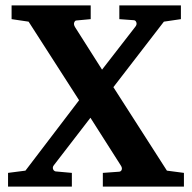

<svg xmlns="http://www.w3.org/2000/svg" viewBox="-20 -691 711 711"><path d="M360.8 0V-50.8L421.9 -55.2Q428.7 -56.2 430.9 -63Q433.1 -69.8 426.8 -79.1L314.9 -254.9L180.2 -80.1Q176.3 -75.7 175.8 -71.5Q175.3 -67.4 176.8 -64Q178.2 -60.5 180.9 -58.6Q183.6 -56.6 186 -56.2L246.1 -50.8V0H9.8V-50.8L74.2 -59.1L272.9 -319.8L85.9 -610.8L22.9 -620.1V-670.9H315.9V-620.1L263.2 -615.2Q257.8 -615.2 254.9 -607.9Q252 -600.6 257.8 -590.8L357.9 -433.1L481 -591.8Q487.8 -600.1 484.9 -608.2Q481.9 -616.2 475.1 -616.2L421.9 -620.1V-670.9H649.9V-620.1L586.9 -610.8L399.9 -368.2L598.1 -59.1L661.1 -50.8V0Z"/></svg>

Font: Charis SIL CyrE
Style: Bold
Weight: 700
Foundry: SIL International
Version: Version 5.000